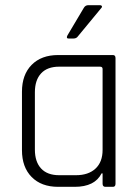

<svg xmlns="http://www.w3.org/2000/svg" viewBox="-20 -723 542 743"><path d="M322 -703H367Q372 -703 374 -699.5Q376 -696 372 -692L282 -583Q276 -574 265 -574H245Q235 -574 241 -586L304 -692Q310 -703 322 -703ZM269 0H205Q140 0 102.5 -38Q65 -76 65 -142V-368Q65 -434 102.5 -472Q140 -510 205 -510H417Q427 -510 427 -498V-12Q427 0 417 0H388Q377 0 377 -12V-52H373Q347 0 269 0ZM377 -143V-456Q377 -465 367 -465H209Q163 -465 139 -439Q115 -413 115 -366V-144Q115 -97 139 -71Q163 -45 209 -45H274Q322 -45 349.5 -70.5Q377 -96 377 -143Z"/></svg>

Font: Rajdhani
Style: Regular
Weight: 400
Designer: Satya Rajpurohit, Jyotish Sonowal
Foundry: Indian Type Foundry
Version: Version 1.201 February 1, 2022